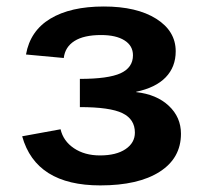

<svg xmlns="http://www.w3.org/2000/svg" viewBox="-20 -558 640 588"><path d="M287.1 9.8Q89.8 9.8 47.9 -140.6L165.5 -162.1Q173.8 -126 206.5 -104Q239.3 -82 286.1 -82Q335.9 -82 364.5 -101.3Q393.1 -120.6 393.1 -151.9Q393.1 -192.9 355 -211.4Q316.9 -230 224.6 -230V-316.4Q311.5 -316.4 349.4 -333.7Q387.2 -351.1 387.2 -388.7Q387.2 -418 361.3 -434.3Q335.4 -450.7 289.6 -450.7Q236.8 -450.7 208 -432.4Q179.2 -414.1 175.3 -380.4L59.6 -391.1Q72.3 -463.4 134 -500.7Q195.8 -538.1 297.9 -538.1Q398.9 -538.1 458.5 -500.5Q518.1 -462.9 518.1 -400.9Q518.1 -353 487.5 -321.3Q457 -289.6 397 -276.9V-275.9Q459.5 -269 496.8 -234.1Q534.2 -199.2 534.2 -148.4Q534.2 -73.7 469 -32Q403.8 9.8 287.1 9.8Z"/></svg>

Font: Cousine
Style: Bold
Weight: 700
Monospace: yes
Designer: Steve Matteson
Foundry: Ascender Corporation
Version: Version 1.20